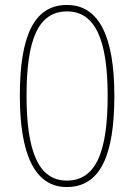

<svg xmlns="http://www.w3.org/2000/svg" viewBox="-20 -744 540 774"><path d="M249 10C386 10 441 -121 441 -358C441 -595 380 -724 250 -724C115 -724 60 -595 60 -358C60 -120 121 10 249 10ZM249 -16C134 -16 87 -137 87 -358C87 -580 132 -698 250 -698C367 -698 414 -577 414 -358C414 -136 369 -16 249 -16Z"/></svg>

Font: Noto Sans Devanagari SemiCondensed Thin
Style: Regular
Weight: 100
Width: 4
Designer: Jelle Bosma - Monotype Design Team
Foundry: Monotype Imaging Inc.
Version: Version 2.004